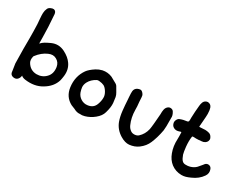

<svg xmlns="http://www.w3.org/2000/svg" viewBox="-68 -1266 2364 1826"><g transform="rotate(30 1114.0 -353.5)"><path d="M493 -361Q532 -306 523 -232Q519 -200 514 -180Q490 -98 404 -48Q327 -2 222 -16Q191 -20 176 -35Q173 -6 154 11Q138 25 113 21Q88 17 79 -2Q75 -9 73 -32Q67 -68 62 -104Q62 -117 62 -112Q58 -277 60 -380Q60 -455 57 -531Q56 -545 52.5 -586.5Q49 -628 50 -650Q51 -678 62 -701Q68 -716 87.5 -725.5Q107 -735 123 -733Q147 -727 151 -697Q163 -543 163 -451Q163 -417 164 -380Q182 -400 203 -412.5Q224 -425 259 -441Q330 -473 401 -437Q462 -406 493 -361ZM388 -157Q430 -199 419 -270Q411 -317 372 -338Q334 -360 287 -339Q226 -313 180 -252Q176 -247 176 -245Q166 -204 181 -178Q217 -117 286 -115Q348 -115 388 -157Z M1056 -242Q1060 -198 1041 -133Q1029 -88 982 -50Q938 -14 885 1Q856 9 835 6Q801 10 766 -10Q745 -19 724 -27Q641 -71 628 -169Q613 -282 674 -369Q696 -400 750 -435Q779 -453 813 -461Q867 -472 917 -451Q936 -442 982 -415Q994 -408 1001 -397Q993 -410 1031 -345Q1044 -324 1048 -302.5Q1052 -281 1056 -242ZM951 -237Q953 -266 932 -301Q912 -333 891 -344Q871 -354 838 -357Q821 -359 812 -354Q761 -327 738 -283Q723 -254 725 -226Q727 -204 737 -174Q750 -138 783 -117.5Q816 -97 854 -102Q916 -109 936 -163Q951 -203 951 -237Z M1588 -455Q1608 -423 1605 -394Q1605 -392 1605 -354Q1607 -306 1602 -258Q1587 -174 1558 -105Q1535 -50 1484 -12Q1443 19 1385 25Q1341 29 1288 -3Q1220 -45 1194 -114Q1177 -160 1170 -223Q1164 -278 1160 -349Q1162 -321 1158.5 -367Q1155 -413 1157 -430Q1162 -473 1212 -482Q1233 -487 1253 -458Q1263 -444 1263 -423Q1265 -376 1270 -330Q1271 -324 1271 -291Q1272 -207 1303 -139Q1316 -110 1342 -93Q1359 -82 1384 -84Q1409 -86 1424 -100Q1468 -140 1482 -202Q1486 -221 1491 -276Q1495 -314 1499 -375Q1498 -402 1503 -427Q1509 -453 1527 -466Q1541 -477 1560 -474Q1579 -471 1588 -455Z M1779 -107Q1754 -173 1758 -251Q1759 -284 1757 -322Q1757 -330 1749 -327Q1728 -321 1726 -320Q1699 -313 1676 -326Q1653 -339 1648 -370Q1646 -386 1655 -403Q1664 -420 1678 -425Q1711 -439 1756 -444Q1766 -446 1768 -456Q1770 -474 1769 -492Q1771 -560 1778 -628Q1779 -646 1787 -669Q1800 -698 1832 -701Q1865 -699 1877 -669Q1887 -639 1887 -602Q1887 -575 1882.5 -523.5Q1878 -472 1878 -467Q1877 -458 1878.5 -456.5Q1880 -455 1890 -456Q1922 -459 1942.5 -459Q1963 -459 1984 -453Q2001 -449 2013.5 -432.5Q2026 -416 2026 -399Q2023 -364 1985 -351Q1974 -348 1935 -345Q1914 -343 1875 -345Q1866 -346 1865 -337Q1858 -289 1864 -229Q1870 -174 1877 -150Q1884 -130 1891 -117Q1904 -92 1920 -84Q1936 -76 1965 -79Q1998 -82 2025 -97Q2042 -106 2054.5 -119Q2067 -132 2086 -156Q2105 -179 2100 -174Q2117 -192 2139.5 -188Q2162 -184 2171 -161Q2187 -121 2162 -85Q2124 -29 2054 1Q2026 14 2004.5 20Q1983 26 1960 26Q1895 25 1846 -12Q1801 -47 1779 -107Z"/></g></svg>

Font: LXGW WenKai & Jojoba
Style: Regular
Weight: 400
Designer: LXGW / Fontworks Inc.
Foundry: LXGW / Fontworks Inc.
Version: Version 1.501;January 22, 2025;FontCreator 15.0.0.2927 64-bi